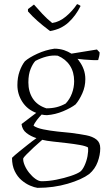

<svg xmlns="http://www.w3.org/2000/svg" viewBox="-20 -695 531 927"><path d="M161 212Q146 210 125 201Q104 192 84 175Q64 158 51 131Q38 104 38 67Q50 55 70.5 38.5Q91 22 113.5 4Q136 -14 156 -28Q128 -37 107.5 -53Q87 -69 84 -96L155 -150Q112 -166 88 -203Q64 -240 64 -284Q64 -321 74.5 -350.5Q85 -380 100 -399Q120 -417 160 -435.5Q200 -454 243 -460Q266 -460 289 -453Q309 -446 325 -436L448 -456L461 -442Q461 -434 459 -424Q457 -414 454 -405Q444 -404 425 -405Q406 -406 386 -407.5Q366 -409 354 -411L359 -405L363 -399Q376 -382 384 -360Q392 -338 392 -313Q392 -277 377.5 -244.5Q363 -212 345 -191Q323 -174 285 -158Q247 -142 207 -139Q193 -139 181 -142Q171 -132 158.5 -116Q146 -100 142 -88Q157 -77 188.5 -70.5Q220 -64 257 -60Q294 -56 325 -53Q365 -48 396 -42Q427 -36 445.5 -21.5Q464 -7 464 21Q464 53 451.5 87Q439 121 411 145Q375 172 307 192Q239 212 161 212ZM204 -172Q231 -172 253 -177.5Q275 -183 297 -195Q317 -216 327.5 -244.5Q338 -273 338 -303Q338 -347 317.5 -378.5Q297 -410 259 -426Q232 -429 205 -422Q178 -415 151 -401Q139 -389 128 -362.5Q117 -336 117 -297Q117 -252 138.5 -219Q160 -186 204 -172ZM181 180Q215 180 252.5 172.5Q290 165 321.5 154.5Q353 144 367 134Q378 126 388 104.5Q398 83 402.5 59Q407 35 405 17Q394 10 366 5Q338 0 303.5 -4Q269 -8 236.5 -11.5Q204 -15 184 -20Q164 -3 143 16.5Q122 36 107.5 51Q93 66 92 70Q91 84 99 103Q107 122 121 139.5Q135 157 151 168.5Q167 180 181 180ZM222 -545 214 -551Q186 -572 161 -594Q136 -616 115 -640V-651L144 -673Q162 -652 185 -627.5Q208 -603 232 -584Q267 -589 298.5 -615.5Q330 -642 352 -675Q354 -675 361 -671.5Q368 -668 369 -666Q346 -619 310.5 -586.5Q275 -554 222 -545Z"/></svg>

Font: Labrada Light
Style: Regular
Weight: 300
Designer: Mercedes Jáuregui
Foundry: Omnibus-Type Team
Version: Version 1.000; ttfautohint (v1.8.4.7-5d5b)